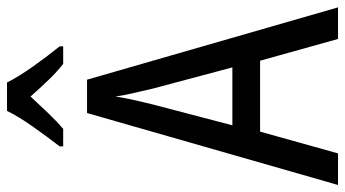

<svg xmlns="http://www.w3.org/2000/svg" viewBox="-238 -811 983 547"><g transform="rotate(-90 253.5 -537.5)"><path d="M416 -66 354 -288H152L90 -66H0L205 -781H300L506 -66ZM274 -596Q269 -619 262 -648.5Q255 -678 252 -700Q248 -674 242 -647Q236 -620 230 -596L170 -367H335ZM292 -1009Q309 -975 339 -933Q369 -891 395 -859V-849H345Q322 -867 299 -891Q276 -915 252 -942Q227 -915 203.5 -890.5Q180 -866 160 -849H110V-859Q137 -894 166 -935Q195 -976 211 -1009Z"/></g></svg>

Font: Noto Sans Malayalam UI Condensed
Style: Regular
Weight: 400
Width: 3
Designer: Jelle Bosma - Monotype Design Team
Foundry: Monotype Imaging Inc.
Version: Version 2.104; ttfautohint (v1.8.4.7-5d5b)